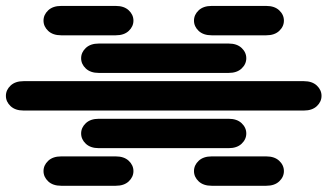

<svg xmlns="http://www.w3.org/2000/svg" viewBox="-44 -756 1089 638"><path d="M159.2 -138.7H340.8Q368.2 -138.7 383.8 -153.3Q399.4 -168 399.4 -187.5Q399.4 -207 383.8 -221.7Q368.2 -236.3 340.8 -236.3H159.2Q131.8 -236.3 116.2 -221.7Q100.6 -207 100.6 -187.5Q100.6 -168 116.2 -153.3Q131.8 -138.7 159.2 -138.7ZM659.2 -138.7H840.8Q868.2 -138.7 883.8 -153.3Q899.4 -168 899.4 -187.5Q899.4 -207 883.8 -221.7Q868.2 -236.3 840.8 -236.3H659.2Q631.8 -236.3 616.2 -221.7Q600.6 -207 600.6 -187.5Q600.6 -168 616.2 -153.3Q631.8 -138.7 659.2 -138.7ZM284.2 -263.7H715.8Q743.2 -263.7 758.8 -278.3Q774.4 -293 774.4 -312.5Q774.4 -332 758.8 -346.7Q743.2 -361.3 715.8 -361.3H284.2Q256.8 -361.3 241.2 -346.7Q225.6 -332 225.6 -312.5Q225.6 -293 241.2 -278.3Q256.8 -263.7 284.2 -263.7ZM34.2 -388.7H965.8Q993.2 -388.7 1008.8 -403.3Q1024.4 -418 1024.4 -437.5Q1024.4 -457 1008.8 -471.7Q993.2 -486.3 965.8 -486.3H34.2Q6.8 -486.3 -8.8 -471.7Q-24.4 -457 -24.4 -437.5Q-24.4 -418 -8.8 -403.3Q6.8 -388.7 34.2 -388.7ZM284.2 -513.7H715.8Q743.2 -513.7 758.8 -528.3Q774.4 -543 774.4 -562.5Q774.4 -582 758.8 -596.7Q743.2 -611.3 715.8 -611.3H284.2Q256.8 -611.3 241.2 -596.7Q225.6 -582 225.6 -562.5Q225.6 -543 241.2 -528.3Q256.8 -513.7 284.2 -513.7ZM159.2 -638.7H340.8Q368.2 -638.7 383.8 -653.3Q399.4 -668 399.4 -687.5Q399.4 -707 383.8 -721.7Q368.2 -736.3 340.8 -736.3H159.2Q131.8 -736.3 116.2 -721.7Q100.6 -707 100.6 -687.5Q100.6 -668 116.2 -653.3Q131.8 -638.7 159.2 -638.7ZM659.2 -638.7H840.8Q868.2 -638.7 883.8 -653.3Q899.4 -668 899.4 -687.5Q899.4 -707 883.8 -721.7Q868.2 -736.3 840.8 -736.3H659.2Q631.8 -736.3 616.2 -721.7Q600.6 -707 600.6 -687.5Q600.6 -668 616.2 -653.3Q631.8 -638.7 659.2 -638.7Z"/></svg>

Font: Sixtyfour Convergence
Style: Regular
Weight: 400
Designer: Jens Kutilek
Foundry: Jens Kutilek
Version: Version 2.001